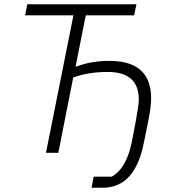

<svg xmlns="http://www.w3.org/2000/svg" viewBox="-20 -718 797 902"><path d="M410 164 420 112H505Q575 73 600 -55L618 -149Q632 -226 632 -251Q632 -380 485 -380Q396 -380 324 -354L254 0H196L325 -646H98L108 -698H621L610 -646H383L335 -405H338Q408 -432 494 -432Q690 -432 690 -256Q690 -217 676 -147L657 -53Q616 164 463 164Z"/></svg>

Font: IBM Plex Sans Light
Style: Italic
Weight: 300
Italic angle: -11.31°
Designer: Mike Abbink, Paul van der Laan, Pieter van Rosmalen
Foundry: Bold Monday
Version: Version 3.0